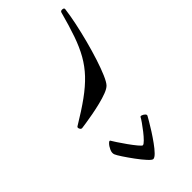

<svg xmlns="http://www.w3.org/2000/svg" viewBox="-264 -535 950 950"><g transform="rotate(-45 211.0 -60.0)"><path d="M382.3 -473.6Q384.8 -481.9 396.5 -481Q408.2 -480 407.2 -471.2Q402.3 -432.6 392.1 -383.5Q381.8 -334.5 368.2 -282.7Q354.5 -231 339.6 -184.8Q324.7 -138.7 310.3 -105.2Q295.9 -71.8 284.7 -60.1Q273.9 -48.8 249.8 -39.6Q225.6 -30.3 194.8 -22.7Q164.1 -15.1 134 -9.5Q104 -3.9 81.1 -0.5Q58.1 2.9 50.3 3.9Q42.5 4.4 38.1 -5.4Q33.7 -15.1 40.5 -19Q109.9 -60.5 158.7 -95.9Q207.5 -131.3 241.5 -167.2Q275.4 -203.1 299.6 -245.6Q323.7 -288.1 343 -343.5Q362.3 -398.9 382.3 -473.6ZM71.3 208.5Q65.9 195.3 73.7 178Q81.5 160.6 92.3 150.1Q103 139.6 106.4 148.9Q108.9 153.8 122.1 173.8Q135.3 193.8 152.3 217.8Q169.4 241.7 183.8 259Q198.2 276.4 202.6 276.4Q209 276.4 222.4 262.9Q235.8 249.5 250.7 230.5Q265.6 211.4 277.6 194.3Q289.6 177.2 293 169.9Q295.4 165 303.7 168Q312 170.9 318.6 177.2Q325.2 183.6 321.8 189.5Q318.8 195.3 307.6 214.4Q296.4 233.4 280.8 258.1Q265.1 282.7 248 306.4Q231 330.1 215.8 345.7Q200.7 361.3 190.9 361.3Q183.6 361.3 165.8 341.8Q147.9 322.3 127.7 294.7Q107.4 267.1 91.3 242.7Q75.2 218.3 71.3 208.5Z"/></g></svg>

Font: Awami Nastaliq
Style: Regular
Weight: 400
Designer: Peter Martin, SIL International
Foundry: SIL International
Version: Version 3.100